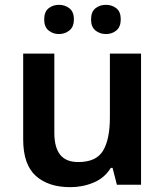

<svg xmlns="http://www.w3.org/2000/svg" viewBox="-20 -765 684 795"><path d="M564 -543V0H464L446 -70H439Q413 -28 367.5 -9Q322 10 271 10Q180 10 128 -37Q76 -84 76 -188V-543H205V-215Q205 -155 229 -124.5Q253 -94 304 -94Q379 -94 407 -141.5Q435 -189 435 -278V-543ZM163 -684Q163 -716 181 -730.5Q199 -745 224 -745Q249 -745 267.5 -730.5Q286 -716 286 -685Q286 -654 267.5 -639Q249 -624 224 -624Q199 -624 181 -639Q163 -654 163 -684ZM357 -684Q357 -716 375 -730.5Q393 -745 418 -745Q444 -745 462 -730.5Q480 -716 480 -685Q480 -654 462 -639Q444 -624 419 -624Q393 -624 375 -639Q357 -654 357 -684Z"/></svg>

Font: Noto Sans Javanese SemiBold
Style: Regular
Weight: 600
Version: Version 2.004